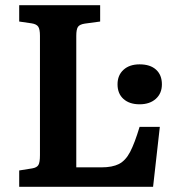

<svg xmlns="http://www.w3.org/2000/svg" viewBox="-20 -720 684 740"><path d="M54 0V-63L104 -71Q122 -74 128 -84Q134 -94 134 -122V-582Q134 -607 127.5 -617Q121 -627 102 -630L54 -637V-700H366V-637L307 -629Q287 -626 280.5 -616.5Q274 -607 274 -582V-75H371Q413 -75 438.5 -88Q464 -101 481.5 -134.5Q499 -168 518 -231H596L570 0ZM518 -318Q479 -318 456 -338.5Q433 -359 433 -395Q433 -430 456 -451Q479 -472 518 -472Q559 -472 581.5 -451.5Q604 -431 604 -395Q604 -360 580.5 -339Q557 -318 518 -318Z"/></svg>

Font: Literata SemiBold
Style: Regular
Weight: 600
Designer: Latin by Veronika Burian and Jose Scaglione. Greek by Irene Vlachou. Cyrillic by Vera Evstafieva.
Foundry: TypeTogether
Version: Version 3.103; ttfautohint (v1.8.4.7-5d5b);gftools[0.9.29]